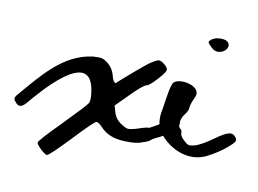

<svg xmlns="http://www.w3.org/2000/svg" viewBox="-73 -644 1180 878"><g transform="rotate(10 517.0 -205.0)"><path d="M724.5 -134.6C702.2 -116.8 671.9 -97.9 634.1 -78C614 -77.9 588.4 -66.5 573.4 -62.4C556.4 -57.8 544.5 -55.9 537.5 -56.6C530.6 -57.4 520.5 -62 507.3 -70.6C487.9 -82.2 475.1 -98.5 468.9 -119.4L459.6 -150.8L517.8 -208.9C532.5 -224.4 546.8 -237.9 560.8 -249.6C574.7 -261.2 583.6 -267 587.5 -267C594.5 -267 609.4 -279.4 632.3 -304.2C655.2 -329 666.6 -345.3 666.6 -353C666.6 -359.2 661.3 -366.8 650.9 -375.7C640.4 -384.6 631.7 -389.1 624.7 -389.1C612.7 -389.1 601.3 -379 591.1 -373.8C574.4 -365.5 444.7 -252.6 446.9 -251.9C437.6 -255 431 -266.2 427.1 -285.6C421.7 -305.7 410.8 -322.8 394.6 -336.7C383.7 -345.3 374.2 -350.7 366.1 -353C357.9 -355.3 343.8 -355.7 323.6 -354.2C184.6 -336.8 98.4 -220.2 13.1 -122.1C8 -116.2 2.5 -109.2 3.5 -101.4C4.2 -96 7.9 -91.6 11.4 -87.6C15.7 -82.5 20.4 -77.3 26.6 -75.2C40.5 -70.6 53.7 -83 63.1 -94.2C110 -150 311.1 -389.6 342.8 -201.3C347.9 -171.5 347.6 -151.5 342.2 -141.5C337.6 -132.9 303.1 -95.7 238.8 -29.9C174.4 35.2 142.3 70.9 142.3 77.1C142.3 81 145.8 86.8 152.8 94.5C159.7 102.3 167.3 109.5 175.5 116C183.6 122.6 189.6 125.9 193.5 125.9C200.4 125.9 233.7 94.5 293.5 31.7C352.3 -31 384.9 -62.4 391.1 -62.4C398 -62.4 408.1 -55.4 421.3 -41.5C446.1 -15.1 480.6 -0.8 524.7 1.5C529.6 1.8 585.3 6 614.3 -7.4C631.7 -12.1 646.9 -18.9 655.5 -28.7C662.3 -32.4 667.7 -35.4 670.8 -36.8C684 -42.3 696.8 -49.3 709.2 -57.8C729.1 -71.5 767.9 -92.8 767.6 -121.4C767.3 -152.6 747.4 -152.3 724.5 -134.6Z M891.3 -475.9C905.2 -479 915.3 -485.8 921.5 -496.3C927.7 -506.8 927.3 -516.2 920.3 -524.8C914.1 -532.5 902.5 -536.4 885.5 -536.4C868.4 -536.4 854.5 -532.5 843.6 -524.8C835.9 -518.6 832.2 -513.9 832.6 -510.8C833 -507.7 838.2 -501.1 848.3 -491.1C862.2 -477.1 876.6 -472.1 891.3 -475.9ZM1030.8 -100.5C1023 -113.7 1012.2 -118.9 998.2 -116.2C984.3 -113.5 964.1 -102.4 937.8 -83.1C904.4 -59.1 876.9 -43.2 855.2 -35.4C840.5 -31.5 830.4 -30.2 825 -31.4C819.6 -32.5 812.2 -37.3 802.9 -45.9C789 -58.3 782 -69.1 782 -78.4C782 -89.3 779.3 -95.9 773.9 -98.2C766.9 -102.8 764.4 -112.5 766.3 -127.3C768.2 -142 773.5 -154.7 782 -165.6C792.8 -179.6 798.3 -191.2 798.3 -200.5C798.3 -210.5 804.1 -228 815.7 -252.8C841.2 -307.3 729.4 -328.7 705.5 -299.2C692.1 -282.7 683.5 -197.2 678.3 -172.5C669.5 -129.9 670.9 -90.7 699.8 -55.7C750.6 5.9 840.4 41.5 915.7 2.9C949.1 -14.1 978.1 -33.1 1002.9 -54C1018.4 -67.2 1027.9 -76.7 1031.4 -82.5C1034.9 -88.3 1034.6 -94.3 1030.8 -100.5Z"/></g></svg>

Font: Beth Ellen
Style: Regular
Weight: 400
Version: Version 1.015;Fontself Maker 2.1.2